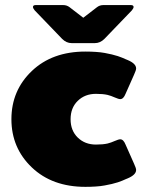

<svg xmlns="http://www.w3.org/2000/svg" viewBox="-20 -720 582 757"><path d="M308.3 -550H262.5Q241.7 -550 225 -566.7L116.7 -679.2Q110 -687.5 110 -692.5Q110 -700 120.8 -700H229.2Q243.3 -700 254.2 -691.7L308.3 -650L362.5 -691.7Q373.3 -700 387.5 -700H495.8Q506.7 -700 506.7 -692.5Q506.7 -687.5 500 -679.2L391.7 -566.7Q375 -550 354.2 -550ZM316.7 -516.7Q337.5 -516.7 357.1 -515.4Q376.7 -514.2 392.5 -511.3Q408.3 -508.3 420.8 -505.4Q433.3 -502.5 444.6 -498.8Q455.8 -495 461.7 -492.5Q467.5 -490 475 -486.7Q482.5 -483.3 483.3 -483.3Q516.7 -469.2 516.7 -450Q516.7 -443.3 508.3 -425L475 -350Q466.7 -329.2 454.2 -329.2Q447.5 -329.2 432.5 -335.8Q417.5 -342.5 404.2 -345.8Q385.8 -350 358.3 -350Q315 -350 286.7 -322.5Q258.3 -295 258.3 -250Q258.3 -205 286.7 -177.5Q315 -150 358.3 -150Q385.8 -150 404.2 -154.2Q417.5 -157.5 432.5 -164.2Q447.5 -170.8 454.2 -170.8Q466.7 -170.8 475 -150L508.3 -75Q516.7 -56.7 516.7 -50Q516.7 -30.8 483.3 -16.7Q482.5 -16.7 475 -13.3Q467.5 -10 461.7 -7.5Q455.8 -5 444.6 -1.2Q433.3 2.5 420.8 5.4Q408.3 8.3 392.5 11.2Q376.7 14.2 357.1 15.4Q337.5 16.7 316.7 16.7Q185.8 16.7 105.4 -60Q25 -136.7 25 -250Q25 -363.3 105.4 -440Q185.8 -516.7 316.7 -516.7Z"/></svg>

Font: BoonTook Mon
Style: Regular
Weight: 400
Designer: Sungsit Sawaiwan
Foundry: FontUni
Version: Version 3.0